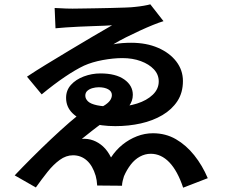

<svg xmlns="http://www.w3.org/2000/svg" viewBox="-20 -810 1040 889"><path d="M233 -773Q242 -773 256 -772Q270 -771 286.5 -770.5Q303 -770 316 -770Q325 -770 352.5 -770.5Q380 -771 416.5 -771.5Q453 -772 491 -773Q529 -774 559.5 -775Q590 -776 605 -778Q626 -780 646 -783.5Q666 -787 676 -790L737 -712Q717 -706 688.5 -694.5Q660 -683 627.5 -668Q595 -653 563 -637Q531 -621 505 -605Q526 -609 547 -610.5Q568 -612 587 -612Q658 -612 712 -588.5Q766 -565 796.5 -525Q827 -485 827 -435Q827 -381 801.5 -342Q776 -303 732 -277Q688 -251 632 -238.5Q576 -226 514 -226Q448 -226 396.5 -241.5Q345 -257 315.5 -286Q286 -315 286 -357Q286 -392 308.5 -417Q331 -442 368 -456Q405 -470 445 -470Q516 -470 555.5 -442Q595 -414 595 -371Q595 -342 576.5 -317.5Q558 -293 527 -275Q524 -274 513 -272.5Q502 -271 498 -270Q480 -259 455.5 -241.5Q431 -224 405.5 -204Q380 -184 359 -167Q387 -169 411.5 -160Q436 -151 457 -132Q478 -113 494 -81Q517 -116 547.5 -140.5Q578 -165 614 -179Q650 -193 688 -193Q747 -193 794.5 -165.5Q842 -138 879.5 -91Q917 -44 942 15L828 59Q802 -19 764 -58.5Q726 -98 678 -98Q652 -98 628 -85Q604 -72 585.5 -48Q567 -24 554 6Q551 15 548 27.5Q545 40 545 50L430 49Q429 35 427.5 25Q426 15 423 4Q409 -43 382 -67Q355 -91 318 -91Q286 -91 256.5 -69.5Q227 -48 200 -14Q173 20 146 58L48 2Q83 -35 126 -78Q169 -121 214.5 -164Q260 -207 302 -243.5Q344 -280 377 -303Q381 -304 391.5 -304Q402 -304 413 -304.5Q424 -305 428 -305Q454 -315 469.5 -326Q485 -337 491.5 -348Q498 -359 498 -370Q498 -387 481 -396.5Q464 -406 437 -406Q423 -406 408.5 -402Q394 -398 384.5 -389.5Q375 -381 375 -367Q375 -353 387 -341Q399 -329 429.5 -322.5Q460 -316 514 -316Q569 -316 614.5 -330.5Q660 -345 687.5 -371.5Q715 -398 715 -433Q715 -465 692.5 -489Q670 -513 632 -527Q594 -541 547 -541Q505 -541 456 -532Q407 -523 369 -506Q329 -487 279.5 -453.5Q230 -420 173 -373L105 -455Q142 -480 193 -511Q244 -542 299.5 -575.5Q355 -609 407 -639.5Q459 -670 499 -693Q488 -692 464 -691Q440 -690 409 -689Q378 -688 346 -686.5Q314 -685 285 -683Q256 -681 237 -679Z"/></svg>

Font: Noto Sans SC SemiBold
Style: Regular
Weight: 600
Designer: Ryoko NISHIZUKA 西塚涼子 (kana, bopomofo & ideographs); Paul D. Hunt (Latin, Greek & Cyrillic); Sandoll Communications 산돌커뮤니
Foundry: Adobe
Version: Version 2.004-H2;hotconv 1.0.118;makeotfexe 2.5.65603